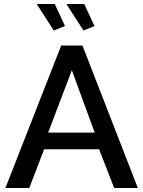

<svg xmlns="http://www.w3.org/2000/svg" viewBox="-20 -937 715 957"><path d="M285 -710H391L667 0H549L474 -193H200L126 0H7ZM452 -276 338 -587 220 -276ZM311 -917H400L451 -807L396 -785ZM163 -917H253L304 -807L248 -785Z"/></svg>

Font: Raleway SemiBold
Style: Regular
Weight: 600
Designer: Matt McInerney, Pablo Impallari, Rodrigo Fuenzalida
Foundry: Matt McInerney, Pablo Impallari, Rodrigo Fuenzalida
Version: Version 4.026